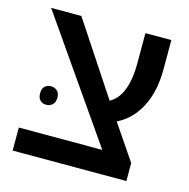

<svg xmlns="http://www.w3.org/2000/svg" viewBox="-92 -684 760 773"><g transform="rotate(15 288.5 -297.5)"><path d="M436 -8 28 -595H154L376 -259L501 -75ZM27 0V-96H475L501 -75V0ZM358 -206 322 -283Q347 -289 366 -304Q385 -319 397 -342.5Q409 -366 415 -397.5Q421 -429 421 -469V-595H529V-475Q529 -398 507 -342Q485 -286 446.5 -252Q408 -218 358 -206ZM74 -252Q74 -271 84 -280.5Q94 -290 110 -290Q125 -290 135.5 -280.5Q146 -271 146 -252Q146 -233 135.5 -223Q125 -213 110 -213Q94 -213 84 -222.5Q74 -232 74 -252Z"/></g></svg>

Font: Noto Sans Hebrew Medium
Style: Regular
Weight: 500
Designer: Monotype Design Team
Foundry: Monotype Imaging Inc.
Version: Version 2.003